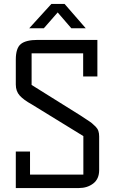

<svg xmlns="http://www.w3.org/2000/svg" viewBox="-20 -952 582 972"><path d="M140 -522 388 -367Q398 -360 417.5 -347.5Q437 -335 445 -328.5Q453 -322 463.5 -311.5Q474 -301 478 -289Q482 -277 482 -261V-91Q482 -46 452 -23Q422 0 379 0H60V-185H132V-68H402V-263L140 -424Q100 -446 80 -468Q60 -490 60 -524V-650Q60 -709 86 -729.5Q112 -750 171 -750H473V-565H401V-682H140ZM307 -932 414 -809H341L272 -889L202 -809H128L240 -932Z"/></svg>

Font: Kelly Slab
Style: Regular
Weight: 400
Designer: Denis Masharov
Foundry: Denis Masharov
Version: Version 1.001